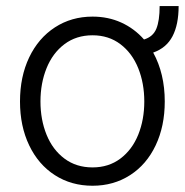

<svg xmlns="http://www.w3.org/2000/svg" viewBox="-20 -592 600 623"><path d="M477.1 -421.4Q514.6 -353 514.6 -262.7Q514.6 -182.6 485.1 -120.4Q455.6 -58.1 402.1 -23.7Q348.6 10.7 280.3 10.7Q211.4 10.7 158 -23.7Q104.5 -58.1 74.7 -120.4Q44.9 -182.6 44.9 -262.7Q44.9 -343.3 74.7 -405.8Q104.5 -468.3 158.2 -503.2Q211.9 -538.1 280.3 -538.1Q331.1 -538.1 373.5 -518.8Q416 -499.5 447.3 -463.9Q476.6 -472.7 487.3 -498.8Q498 -524.9 498 -572.3H559.6Q559.6 -512.2 539.8 -474.4Q520 -436.5 477.1 -421.4ZM448.2 -262.7Q448.2 -321.8 428.5 -370.8Q408.7 -419.9 370.6 -448.7Q332.5 -477.5 280.3 -477.5Q227.5 -477.5 189.2 -448.7Q150.9 -419.9 131.1 -370.8Q111.3 -321.8 111.3 -262.7Q111.3 -203.6 131.1 -154.8Q150.9 -106 189.2 -77.4Q227.5 -48.8 280.3 -48.8Q332.5 -48.8 370.6 -77.4Q408.7 -106 428.5 -154.8Q448.2 -203.6 448.2 -262.7Z"/></svg>

Font: Pretendard JP Light
Style: Regular
Weight: 300
Designer: Base glyphs from Inter by Rasmus Andersson; Hangeul glyphs from Noto Sans CJK(Source Han Sans) by Jang Soo-young and Kan
Foundry: Kil Hyung-jin
Version: Version 1.309